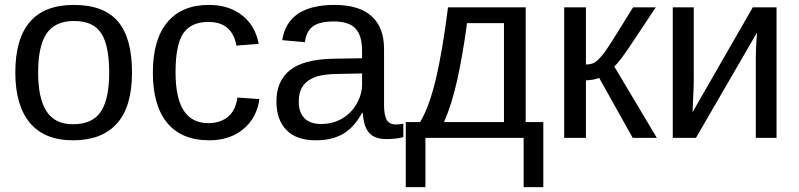

<svg xmlns="http://www.w3.org/2000/svg" viewBox="-20 -558 3232 777"><path d="M514.2 -264.6Q514.2 -126 453.1 -58.1Q392.1 9.8 275.9 9.8Q160.2 9.8 101.1 -60.8Q42 -131.3 42 -264.6Q42 -538.1 278.8 -538.1Q399.9 -538.1 457 -471.4Q514.2 -404.8 514.2 -264.6ZM421.9 -264.6Q421.9 -374 389.4 -423.6Q356.9 -473.1 280.3 -473.1Q203.1 -473.1 168.7 -422.6Q134.3 -372.1 134.3 -264.6Q134.3 -160.2 168.2 -107.7Q202.1 -55.2 274.9 -55.2Q354 -55.2 387.9 -106Q421.9 -156.7 421.9 -264.6Z M826.2 9.8Q715.3 9.8 657 -60.3Q598.6 -130.4 598.6 -264.6Q598.6 -397.9 657.2 -468Q715.8 -538.1 825.2 -538.1Q906.2 -538.1 959.7 -496.1Q1013.2 -454.1 1026.9 -380.4L936.5 -373.5Q929.7 -417.5 901.9 -443.4Q874 -469.2 822.8 -469.2Q752.9 -469.2 721.7 -422.9Q690.4 -376.5 690.4 -266.6Q690.4 -161.1 723.6 -110.4Q756.8 -59.6 823.7 -59.6Q870.6 -59.6 902.1 -85Q933.6 -110.4 940.9 -163.1L1029.8 -157.2Q1019.5 -81.1 964.8 -35.6Q910.2 9.8 826.2 9.8Z M1258.3 9.8Q1178.7 9.8 1138.7 -32.2Q1098.6 -74.2 1098.6 -147.5Q1098.6 -229.5 1152.6 -273.4Q1206.5 -317.4 1326.7 -320.3L1445.3 -322.3V-351.1Q1445.3 -415.5 1418 -443.4Q1390.6 -471.2 1332 -471.2Q1272.9 -471.2 1246.1 -451.2Q1219.2 -431.2 1213.9 -387.2L1122.1 -395.5Q1144.5 -538.1 1334 -538.1Q1433.6 -538.1 1483.9 -492.4Q1534.2 -446.8 1534.2 -360.4V-132.8Q1534.2 -93.8 1544.4 -74Q1554.7 -54.2 1583.5 -54.2Q1597.2 -54.2 1612.3 -57.6V-2.9Q1580.6 4.9 1544.4 4.9Q1495.6 4.9 1473.4 -20.8Q1451.2 -46.4 1448.2 -101.1H1445.3Q1411.6 -40.5 1366.9 -15.4Q1322.3 9.8 1258.3 9.8ZM1445.3 -260.7 1349.1 -258.8Q1287.6 -258.3 1255.4 -246.1Q1223.1 -234.4 1206.1 -210Q1189 -185.5 1189 -146Q1189 -103 1212.2 -79.6Q1235.4 -56.2 1278.3 -56.2Q1327.1 -56.2 1364.3 -78.1Q1401.9 -100.1 1423.6 -138.4Q1445.3 -176.8 1445.3 -217.3Z M1701.7 0V199.2H1622.1V-64H1680.2Q1716.8 -125 1743.7 -237.3Q1770.5 -349.6 1793 -528.3H2107.4V-64H2178.7V199.2H2099.1V0ZM1776.9 -64H2019.5V-464.4H1870.1Q1852.1 -331.5 1830.1 -233.2Q1808.1 -134.8 1776.9 -64Z M2351.1 -232.9V0H2263.2V-528.3H2351.1V-296.9Q2365.7 -296.9 2377.4 -301Q2389.2 -305.2 2401.9 -317.4Q2408.2 -323.7 2415.5 -332.3Q2422.9 -340.8 2430.7 -352.1Q2439 -363.3 2466.8 -407.5Q2494.6 -451.7 2542 -528.3H2633.8L2528.3 -369.6Q2483.4 -303.2 2465.8 -289.1L2638.2 0H2540.5L2404.8 -242.7Q2395.5 -238.8 2379.6 -235.8Q2363.8 -232.9 2351.1 -232.9Z M3043.5 -426.3 2796.4 0H2702.6V-528.3H2787.6V-239.3Q2787.6 -208 2785.6 -172.9Q2783.7 -137.7 2782.7 -104L3026.4 -528.3H3122.6V0H3038.6V-322.3Q3038.6 -334 3039.3 -354.7Q3040 -375.5 3041.3 -396Q3042.5 -416.5 3043.5 -426.3Z"/></svg>

Font: Arimo Nerd Font
Style: Regular
Weight: 400
Designer: Steve Matteson
Foundry: Monotype Imaging Inc.
Version: Version 1.33;Nerd Fonts 3.2.1